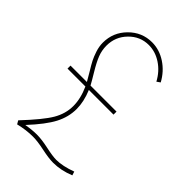

<svg xmlns="http://www.w3.org/2000/svg" viewBox="-218 -801 903 903"><g transform="rotate(45 233.5 -350.0)"><path d="M48 -346V-366H157Q149 -381 131.5 -409.5Q114 -438 105 -455.5Q96 -473 87.5 -499Q79 -525 79 -550Q79 -618 127 -666.5Q175 -715 242 -715Q291 -715 334.5 -686.5Q378 -658 404 -610L387 -598Q363 -643 323.5 -669Q284 -695 240 -695Q183 -695 142 -653Q101 -611 101 -552Q101 -521 112 -492.5Q123 -464 147.5 -423.5Q172 -383 181 -366H354V-346H190Q213 -291 213 -242Q213 -189 187 -139Q161 -89 95 -18Q134 -25 166 -25Q198 -25 244 -15Q290 -5 314 -5Q356 -5 413 -26L419 -7Q365 15 313 15Q284 15 237 5Q190 -5 160 -5Q114 -5 66 7L56 -10Q137 -96 164.5 -143Q192 -190 192 -241Q192 -291 167 -346Z"/></g></svg>

Font: Raleway
Style: Thin
Weight: 100
Designer: Matt McInerney, Pablo Impallari, Rodrigo Fuenzalida
Foundry: Matt McInerney, Pablo Impallari, Rodrigo Fuenzalida
Version: Version 3.000